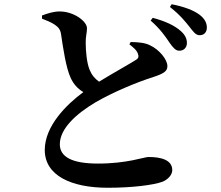

<svg xmlns="http://www.w3.org/2000/svg" viewBox="-20 -831 1040 905"><path d="M779 -630C795 -607 808 -592 824 -592C846 -591 861 -607 861 -628C861 -646 855 -664 833 -684C802 -712 756 -732 700 -747L690 -734C736 -694 761 -657 779 -630ZM872 -706C891 -682 902 -665 921 -665C942 -665 955 -679 955 -701C955 -723 945 -743 920 -762C892 -783 846 -800 789 -811L781 -798C833 -757 853 -729 872 -706ZM178 -758V-743C199 -735 221 -726 236 -716C256 -703 265 -691 268 -668C277 -607 291 -511 313 -464C326 -436 345 -413 373 -397C293 -338 191 -237 191 -124C191 -4 315 54 488 54C606 54 703 41 745 26C773 15 792 -8 792 -29C792 -77 740 -91 680 -91C659 -91 580 -60 442 -60C320 -60 262 -91 262 -151C262 -225 340 -295 429 -348C511 -396 626 -444 703 -468C751 -484 769 -495 769 -519C769 -552 729 -598 688 -617C664 -630 632 -632 596 -633L590 -622C605 -610 624 -596 630 -578C635 -565 633 -556 621 -549C597 -533 517 -489 447 -446C427 -460 412 -478 402 -503C389 -535 384 -590 384 -629C383 -655 390 -677 390 -698C390 -730 329 -777 261 -777C232 -777 205 -768 178 -758Z"/></svg>

Font: Noto Serif KR
Style: Bold
Weight: 700
Designer: Ryoko NISHIZUKA 西塚涼子 (kana & ideographs); Frank Grießhammer (Latin, Greek & Cyrillic); Wenlong ZHANG 张文龙 (bopomofo); San
Foundry: Adobe
Version: Version 2.001;hotconv 1.1.0;makeotfexe 2.6.0